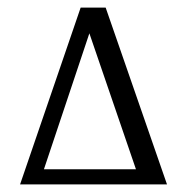

<svg xmlns="http://www.w3.org/2000/svg" viewBox="-20 -487 494 507"><path d="M259 -467 421 0H33L193 -467ZM339 -40 216 -399 96 -40Z"/></svg>

Font: Katibeh
Style: Regular
Weight: 400
Designer: Arabic design by Kourosh Beigpour, Latin design by Eduardo Tunni, engineering by Lasse Fister
Version: Version 1.0010g